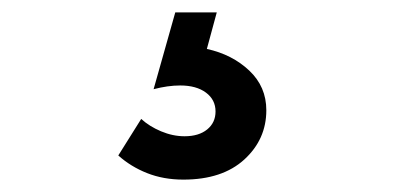

<svg xmlns="http://www.w3.org/2000/svg" viewBox="-20 -30 637 310"><path d="M171 221 208 162Q221 174 240 182Q259 190 278 190Q301 190 314.5 179Q328 168 328 150Q328 131 312.5 119.5Q297 108 271 108Q251 108 228 114L263 -10H330L314 49Q355 58 382.5 84Q410 110 410 148Q410 195 374.5 227.5Q339 260 276 260Q244 260 217.5 249.5Q191 239 171 221Z"/></svg>

Font: Wix Madefor Text SemiBold
Style: Regular
Weight: 600
Designer: Dalton Maag Ltd
Foundry: Dalton Maag Ltd
Version: Version 3.100